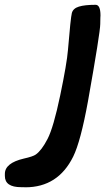

<svg xmlns="http://www.w3.org/2000/svg" viewBox="-36 -712 445 804"><path d="M52.2 71.8Q-15.6 71.8 -15.6 24.9V16.1Q-15.6 -29.3 63.5 -47.9Q102.5 -56.6 113.8 -64.9Q138.2 -82 163.1 -130.1Q188 -178.2 216.1 -312.5Q244.1 -446.8 248.5 -502Q259.8 -638.2 264.9 -657.5Q270 -676.8 294.4 -684.3Q318.8 -691.9 364.3 -691.9Q384.8 -691.9 384.8 -647L384.3 -638.2L383.8 -611.3Q383.8 -577.1 332.5 -288.6Q301.8 -119.6 270.5 -56.2Q207 72.3 70.3 72.3L61 71.8Z"/></svg>

Font: Averia Sans Libre
Style: Bold Italic
Weight: 700
Italic angle: -6.90001°
Version: Version 1.002